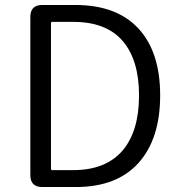

<svg xmlns="http://www.w3.org/2000/svg" viewBox="-20 -752 723 772"><path d="M150 0Q102 0 102 -48V-684Q102 -732 150 -732H282Q449 -732 536.5 -637.5Q624 -543 624 -368.5Q624 -194 537 -97Q450 0 285 0ZM185 -73Q185 -68 190 -68H275Q406 -68 474 -148Q539 -226 539 -368.5Q539 -511 473 -587.5Q407 -664 275 -664H190Q185 -664 185 -659Z"/></svg>

Font: Resource Han Rounded JP Normal
Style: Regular
Weight: 350
Designer: Cyano Hao (round all glyphs); Ryoko NISHIZUKA 西塚涼子 (kana, bopomofo & ideographs); Paul D. Hunt (Latin, Greek & Cyrillic)
Foundry: Cyano Hao
Version: 0.990